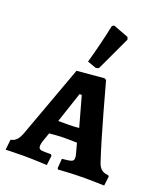

<svg xmlns="http://www.w3.org/2000/svg" viewBox="-143 -873 831 974"><g transform="rotate(20 272.0 -386.0)"><path d="M290 -544 305 -548 392 -734 387 -747 305 -778 294 -772C279 -701 262 -631 242 -561ZM287 6C287 6 358 0 430 0C468 0 534 2 534 2L540 -48L536 -54C501 -57 486 -71 475 -107C435 -226 360 -504 360 -504L350 -510L203 -497L59 -103C46 -72 32 -58 8 -54L2 2C2 2 57 0 103 0C155 0 225 4 225 4L231 -48L226 -55H195C167 -55 159 -59 159 -77C159 -81 160 -88 163 -99L181 -151C202 -153 233 -156 257 -156C276 -156 309 -156 330 -155L344 -103C347 -94 348 -86 348 -80C348 -60 340 -57 286 -52L282 0ZM203 -226 258 -391H270L315 -229C298 -227 274 -226 257 -226Z"/></g></svg>

Font: Alegreya SC
Style: Bold
Weight: 700
Designer: Juan Pablo del Peral
Foundry: Huerta Tipografica
Version: Version 2.007;PS 002.007;hotconv 1.0.88;makeotf.lib2.5.64775